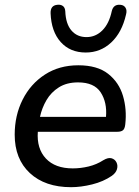

<svg xmlns="http://www.w3.org/2000/svg" viewBox="-20 -768 577 797"><path d="M275 9Q167 9 104 -49.5Q41 -108 41 -209Q41 -289 74 -354.5Q107 -420 166.5 -458.5Q226 -497 305 -497Q384 -497 429 -461.5Q474 -426 490.5 -370Q507 -314 500 -252Q498 -233 490 -227Q482 -221 467 -221H137Q132 -151 170.5 -110Q209 -69 282 -69Q315 -69 348 -77Q381 -85 409 -103Q429 -115 443 -111Q457 -107 463.5 -94Q470 -81 465.5 -65.5Q461 -50 444 -38Q409 -14 362.5 -2.5Q316 9 275 9ZM304 -426Q257 -426 224.5 -405.5Q192 -385 173 -352.5Q154 -320 146 -283H420Q425 -343 398 -384.5Q371 -426 304 -426ZM336 -550Q271 -550 232 -593.5Q193 -637 190 -713Q189 -745 217 -748Q231 -750 240.5 -743.5Q250 -737 251 -721Q253 -669 276.5 -641.5Q300 -614 339 -614Q377 -614 405 -642Q433 -670 444 -722Q451 -751 480 -748Q494 -747 501 -736Q508 -725 503 -707Q486 -633 441.5 -591.5Q397 -550 336 -550Z"/></svg>

Font: Nunito SemiBold
Style: Italic
Weight: 600
Italic angle: -9°
Designer: Vernon Adams
Foundry: Vernon Adams
Version: Version 3.601; ttfautohint (v1.8.2.53-6de2)